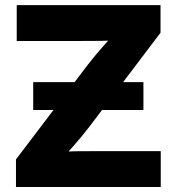

<svg xmlns="http://www.w3.org/2000/svg" viewBox="-20 -748 707 768"><path d="M43.9 0V-110.4L331.5 -489.3Q361.8 -528.3 396.5 -567.4Q431.2 -606.4 467.3 -645L481.4 -588.9Q432.1 -585 382.1 -584.5Q332 -584 282.2 -584H46.9V-727.5H622.1V-617.2L339.4 -243.7Q308.6 -203.1 272.7 -162.8Q236.8 -122.6 200.2 -82L185.5 -138.7Q237.3 -142.6 289.3 -143.1Q341.3 -143.6 393.1 -143.6H623V0ZM112.8 -308.1V-419.4H553.7V-308.1Z"/></svg>

Font: Inter 20pt ExtraBold
Style: Regular
Weight: 800
Version: Version 4.001;git-66647c0bb